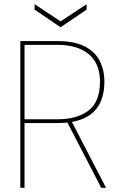

<svg xmlns="http://www.w3.org/2000/svg" viewBox="-20 -896 579 916"><path d="M77 0V-700H252Q334 -700 383.5 -675Q433 -650 455.5 -606Q478 -562 478 -506Q478 -445 455.5 -401Q433 -357 383.5 -333Q334 -309 252 -309H97V0ZM463 0 296 -322H319L486 0ZM97 -327H254Q350 -327 403.5 -369.5Q457 -412 457 -506Q457 -593 403.5 -637.5Q350 -682 254 -682H97ZM269 -766 145 -850V-876L269 -794L393 -876V-850Z"/></svg>

Font: DM Sans 11pt Thin
Style: Regular
Weight: 250
Version: Version 4.004;gftools[0.9.30]